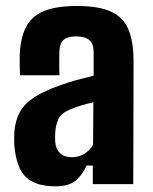

<svg xmlns="http://www.w3.org/2000/svg" viewBox="-20 -630 523 657"><path d="M169.5 7.5Q101.5 7.5 68.5 -24.2Q35.5 -56 29 -133Q28.5 -142 28.5 -155.5Q28.5 -169 29 -177Q32 -217.5 47.8 -246.2Q63.5 -275 96.8 -296.8Q130 -318.5 185.5 -338Q214 -348.5 240.5 -355.8Q267 -363 300.5 -371V-452Q300.5 -479.5 286 -492.5Q271.5 -505.5 240 -505.5Q212.5 -505.5 198.8 -494.5Q185 -483.5 183.5 -458.5Q183 -451.5 182.8 -432.5Q182.5 -413.5 182.8 -395Q183 -376.5 183.5 -372.5H48.5Q48 -380.5 47.5 -401.5Q47 -422.5 47.5 -442.5Q50 -500.5 69 -537.5Q88 -574.5 130 -592Q172 -609.5 244.5 -609.5Q318 -609.5 360 -590.2Q402 -571 419.5 -529.2Q437 -487.5 437 -420.5L436 0H297.5V-63.5H276.5Q259 -27 236 -9.8Q213 7.5 169.5 7.5ZM226.5 -92Q249.5 -92 268.8 -103.8Q288 -115.5 298.5 -135.5L299.5 -280Q279.5 -275.5 259 -269.5Q238.5 -263.5 220 -255.5Q188.5 -242.5 179.5 -221.8Q170.5 -201 169 -177Q168.5 -164.5 168.5 -159Q168.5 -153.5 169 -143Q171.5 -118.5 186 -105.2Q200.5 -92 226.5 -92Z"/></svg>

Font: Big Shoulders Thin ExtraBold
Style: Regular
Weight: 800
Version: Version 2.002